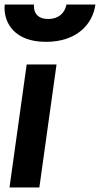

<svg xmlns="http://www.w3.org/2000/svg" viewBox="-31 -829 442 849"><path d="M172 -644C309 -644 379 -722 391 -809H263C255 -769 226 -745 182 -745C138 -745 119 -769 119 -802C119 -805 119 -807 119 -809H-10C-10 -804 -11 -799 -11 -794C-11 -728 32 -644 172 -644ZM143 0 219 -544H87L11 0Z"/></svg>

Font: Plus Jakarta Sans
Style: Bold Italic
Weight: 700
Italic angle: -8°
Designer: Gumpita Rahayu
Foundry: Tokotype
Version: Version 2.071;gftools[0.9.30]